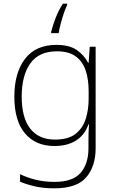

<svg xmlns="http://www.w3.org/2000/svg" viewBox="-20 -877 630 1044"><path d="M287 -633Q356 -633 396 -606Q436 -579 459 -536H462L468 -623H500V-71Q500 28 448.5 87.5Q397 147 276 147Q216 147 170.5 136.5Q125 126 89 111V70Q125 88 173 100Q221 112 277 112Q376 112 418.5 62.5Q461 13 461 -70V-108Q461 -133 461.5 -154.5Q462 -176 464 -201H461Q441 -143 393.5 -113Q346 -83 276 -83Q174 -83 116 -151.5Q58 -220 58 -351Q58 -481 116 -557Q174 -633 287 -633ZM289 -598Q192 -598 145 -532.5Q98 -467 98 -351Q98 -237 144.5 -177.5Q191 -118 279 -118Q352 -118 391.5 -149.5Q431 -181 446.5 -231.5Q462 -282 462 -339V-382Q462 -446 445.5 -494.5Q429 -543 391.5 -570.5Q354 -598 289 -598ZM345 -849Q337 -834 327.5 -806Q318 -778 310 -748Q302 -718 299 -697H258V-703Q267 -740 283 -781Q299 -822 322 -857H345Z"/></svg>

Font: Noto Sans Telugu UI ExtraLight
Style: Regular
Weight: 200
Designer: Jelle Bosma - Monotype Design Team
Foundry: Monotype Imaging Inc.
Version: Version 2.005; ttfautohint (v1.8.4.7-5d5b)